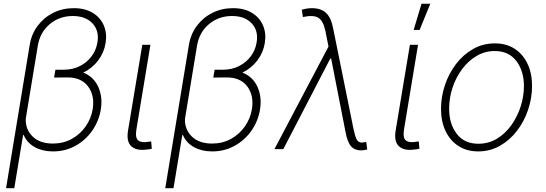

<svg xmlns="http://www.w3.org/2000/svg" viewBox="-20 -780 2857 1004"><path d="M365.7 -737.3Q425.3 -737.3 465.3 -712.6Q505.4 -688 522.9 -646.7Q540.5 -605.5 532.2 -555.2Q524.4 -505.9 493.9 -464.8Q463.4 -423.8 415.5 -400.4Q470.2 -378.4 494.1 -325.2Q518.1 -272 506.8 -205.1Q496.1 -144 460.9 -94.7Q425.8 -45.4 372.6 -16.6Q319.3 12.2 255.9 11.7Q202.6 11.7 162.1 -10.5Q121.6 -32.7 103.5 -74.7L100.6 -73.2L54.7 204.1H11.7L135.3 -544.9Q144.5 -601.6 177 -645Q209.5 -688.5 258.3 -712.9Q307.1 -737.3 365.7 -737.3ZM269.5 -413.6 270 -415.5H314.5Q359.9 -415.5 397.2 -434.3Q434.6 -453.1 458.7 -485.4Q482.9 -517.6 489.3 -557.6Q500 -618.7 463.9 -657.5Q427.7 -696.3 360.8 -696.3Q291 -696.3 240.2 -653.8Q189.5 -611.3 177.7 -541L114.7 -159.2Q112.3 -104.5 149.9 -66.9Q187.5 -29.3 256.8 -29.3Q311 -29.3 355 -53.5Q398.9 -77.6 427.7 -118.7Q456.5 -159.7 464.8 -209.5Q476.1 -281.2 440.2 -328.4Q404.3 -375.5 333.5 -375L262.7 -374.5Z M746.6 2Q693.4 9.3 666.7 -15.1Q640.1 -39.6 649.4 -96.7L724.1 -545.9H766.6L693.4 -104Q686 -59.1 702.9 -45.7Q719.7 -32.2 755.9 -38.6Q765.6 -39.1 770.5 -40.5L773.9 -2.4Q762.2 1 746.6 2Z M1198.2 -737.3Q1257.8 -737.3 1297.9 -712.6Q1337.9 -688 1355.5 -646.7Q1373 -605.5 1364.7 -555.2Q1356.9 -505.9 1326.4 -464.8Q1295.9 -423.8 1248 -400.4Q1302.7 -378.4 1326.7 -325.2Q1350.6 -272 1339.4 -205.1Q1328.6 -144 1293.5 -94.7Q1258.3 -45.4 1205.1 -16.6Q1151.9 12.2 1088.4 11.7Q1035.2 11.7 994.6 -10.5Q954.1 -32.7 936 -74.7L933.1 -73.2L887.2 204.1H844.2L967.8 -544.9Q977.1 -601.6 1009.5 -645Q1042 -688.5 1090.8 -712.9Q1139.6 -737.3 1198.2 -737.3ZM1102.1 -413.6 1102.5 -415.5H1147Q1192.4 -415.5 1229.7 -434.3Q1267.1 -453.1 1291.3 -485.4Q1315.4 -517.6 1321.8 -557.6Q1332.5 -618.7 1296.4 -657.5Q1260.3 -696.3 1193.4 -696.3Q1123.5 -696.3 1072.8 -653.8Q1022 -611.3 1010.3 -541L947.3 -159.2Q944.8 -104.5 982.4 -66.9Q1020 -29.3 1089.4 -29.3Q1143.6 -29.3 1187.5 -53.5Q1231.4 -77.6 1260.3 -118.7Q1289.1 -159.7 1297.4 -209.5Q1308.6 -281.2 1272.7 -328.4Q1236.8 -375.5 1166 -375L1095.2 -374.5Z M1867.7 6.3Q1834.5 6.3 1815.4 -15.4Q1796.4 -37.1 1786.6 -90.8L1711.9 -472.7V-473.6H1707L1461.4 0H1415L1697.8 -536.6L1682.1 -615.7Q1670.9 -670.9 1644.8 -687Q1618.7 -703.1 1564 -690.9L1558.1 -729.5Q1568.4 -732.4 1582.5 -734.9Q1596.7 -737.3 1611.8 -737.3Q1659.2 -736.8 1685.3 -712.2Q1711.4 -687.5 1722.2 -631.3L1827.6 -110.4Q1835.9 -69.3 1844.5 -52Q1853 -34.7 1872.6 -34.2Q1882.3 -35.2 1895 -37.6L1900.4 1.5Q1884.3 6.3 1867.7 6.3Z M2146 2Q2092.8 9.3 2066.2 -15.1Q2039.6 -39.6 2048.8 -96.7L2123.5 -545.9H2166L2092.8 -104Q2085.4 -59.1 2102.3 -45.7Q2119.1 -32.2 2155.3 -38.6Q2165 -39.1 2169.9 -40.5L2173.3 -2.4Q2161.6 1 2146 2ZM2143.1 -623.5 2184.1 -760.3H2230L2174.3 -623.5Z M2480.5 11.7Q2420.9 11.7 2377.2 -16.6Q2333.5 -44.9 2309.8 -95Q2286.1 -145 2286.1 -210.9Q2286.1 -273.9 2306.6 -335Q2327.1 -396 2364.7 -445.3Q2402.3 -494.6 2454.1 -523.9Q2505.9 -553.2 2568.4 -553.2Q2627.4 -553.2 2670.9 -525.1Q2714.4 -497.1 2738.3 -447Q2762.2 -397 2762.2 -331.1Q2762.2 -267.6 2741.7 -206.5Q2721.2 -145.5 2683.6 -96.2Q2646 -46.9 2594.2 -17.6Q2542.5 11.7 2480.5 11.7ZM2481.4 -28.3Q2535.2 -28.3 2578.9 -54.9Q2622.6 -81.5 2654.1 -125.7Q2685.5 -169.9 2702.6 -223.1Q2719.7 -276.4 2719.7 -329.6Q2719.7 -409.2 2679.9 -461.2Q2640.1 -513.2 2567.4 -513.2Q2515.6 -513.2 2471.9 -487.3Q2428.2 -461.4 2396 -418Q2363.8 -374.5 2346.2 -321Q2328.6 -267.6 2328.6 -211.9Q2328.6 -131.8 2368.4 -80.1Q2408.2 -28.3 2481.4 -28.3Z"/></svg>

Font: Inter Extra Light
Style: Italic
Weight: 200
Italic angle: -9.39999°
Designer: Rasmus Andersson
Foundry: rsms
Version: Version 4.000;git-3c8e0fc